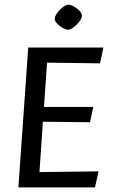

<svg xmlns="http://www.w3.org/2000/svg" viewBox="-20 -820 505 840"><path d="M60.5 0 103.5 -612H432.5L417.5 -542.9L185.9 -545.9L172.4 -352.3H388.1L373.9 -285.2L167.6 -287.5L152.7 -67.2L411 -70.2L395.6 0ZM277.5 -689.8Q271 -689.8 260.9 -694.5Q250.8 -699.2 240.9 -706.8Q231.1 -714.4 224.8 -723.1Q218.5 -731.8 219.5 -739.8Q220 -747.9 226.7 -758.4Q233.4 -768.8 242.9 -778.3Q252.5 -787.8 262.6 -793.7Q272.7 -799.6 279.5 -799.6Q286.9 -799.6 296.8 -795Q306.8 -790.3 316.6 -782.8Q326.5 -775.4 332.8 -766.7Q339.1 -758 338.1 -748.9Q337.8 -740.6 330.9 -730.6Q324 -720.6 314.3 -711.2Q304.5 -701.7 294.7 -695.8Q284.9 -689.8 277.5 -689.8Z"/></svg>

Font: Ancizar Sans Thin
Style: Italic
Weight: 100
Italic angle: -4°
Designer: Cesar Puertas, Viviana Monsalve, Julian Moncada, Julian Prieto, Jose Castro, Mariel Hernandez, Felipe Aragon, Sara Alarc
Version: Version 8.100